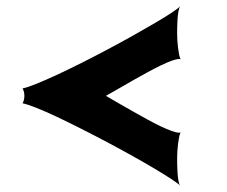

<svg xmlns="http://www.w3.org/2000/svg" viewBox="-20 -647 790 669"><path d="M607.9 -625.5 609.4 -627.4ZM58.6 -287.1Q62.5 -293.9 63.7 -300.5Q64.9 -307.1 64.9 -313Q64.9 -318.8 63.7 -325.4Q62.5 -332 58.6 -338.9Q75.7 -342.3 106.9 -355Q138.2 -367.7 178.2 -386.2Q218.3 -404.8 263.9 -427.7Q309.6 -450.7 355.5 -475.1Q401.4 -499.5 444.1 -523.4Q486.8 -547.4 521.2 -567.6Q555.7 -587.9 578.9 -603.3Q602.1 -618.7 607.9 -625.5Q604 -619.6 601.8 -607.4Q599.6 -595.2 598.6 -581.1Q597.7 -566.9 597.4 -553Q597.2 -539.1 597.2 -529.3Q597.2 -520.5 597.9 -507.1Q598.6 -493.7 600.3 -480.5Q602.1 -467.3 604.2 -456.3Q606.4 -445.3 609.4 -440.9Q607.9 -441.4 604.5 -441.4Q594.7 -441.4 577.9 -435.3Q561 -429.2 539.6 -418.7Q518.1 -408.2 493.7 -395Q469.2 -381.8 444.1 -367.4Q418.9 -353 394.5 -338.9Q370.1 -324.7 349.1 -313Q370.1 -300.8 394.5 -286.6Q418.9 -272.5 444.1 -258.3Q469.2 -244.1 493.7 -230.7Q518.1 -217.3 539.6 -207Q561 -196.8 577.9 -190.7Q594.7 -184.6 604.5 -184.6Q607.9 -184.6 609.4 -185.1Q606.4 -180.7 604.2 -169.7Q602.1 -158.7 600.3 -145.5Q598.6 -132.3 597.9 -118.9Q597.2 -105.5 597.2 -96.7Q597.2 -86.9 597.4 -73Q597.7 -59.1 598.6 -44.7Q599.6 -30.3 601.6 -18.3Q603.5 -6.3 607.4 -0.5Q601.1 -7.3 577.6 -22.7Q554.2 -38.1 519.8 -58.6Q485.4 -79.1 442.6 -103Q399.9 -127 354.2 -151.1Q308.6 -175.3 263.2 -198.2Q217.8 -221.2 178 -240Q138.2 -258.8 106.9 -271.2Q75.7 -283.7 58.6 -287.1ZM607.9 -0.5 609.4 1.5Z"/></svg>

Font: Arbutus
Style: Regular
Weight: 400
Designer: Karolina Lach
Foundry: Sorkin Type Co.
Version: Version 1.002